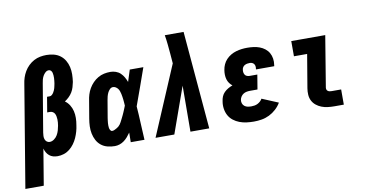

<svg xmlns="http://www.w3.org/2000/svg" viewBox="-116 -979 2703 1419"><g transform="rotate(-10 1235.0 -269.0)"><path d="M-30 205 97 -560Q100 -583 107.5 -606.5Q115 -630 128 -652Q141 -674 159.5 -692Q178 -710 200.5 -722Q223 -734 247 -738.5Q271 -743 295 -743Q323 -743 350 -736Q377 -729 398 -713Q419 -697 432.5 -674Q446 -651 452 -624.5Q458 -598 457.5 -569.5Q457 -541 453 -513Q449 -494 443.5 -475Q438 -456 427.5 -438.5Q417 -421 402 -406.5Q387 -392 370 -381Q390 -367 403.5 -345.5Q417 -324 423 -299Q429 -274 428.5 -247Q428 -220 423 -193Q420 -170 413.5 -147Q407 -124 397 -101.5Q387 -79 372 -58.5Q357 -38 337.5 -22.5Q318 -7 294.5 0.5Q271 8 248 8Q230 8 214 3.5Q198 -1 185.5 -11.5Q173 -22 165 -36Q157 -50 153 -66L108 205ZM208 -106Q225 -106 241 -117.5Q257 -129 266.5 -145.5Q276 -162 281 -179.5Q286 -197 289 -214Q291 -226 292 -237.5Q293 -249 292.5 -260.5Q292 -272 290 -283Q288 -294 283 -303.5Q278 -313 268.5 -318.5Q259 -324 248 -324H227L246 -438H267Q275 -438 282.5 -444.5Q290 -451 295 -459Q300 -467 303.5 -475Q307 -483 309.5 -491.5Q312 -500 313.5 -509Q315 -518 317 -526Q318 -536 319.5 -546Q321 -556 321 -566.5Q321 -577 320.5 -586.5Q320 -596 317.5 -605.5Q315 -615 308.5 -622Q302 -629 292 -629Q278 -629 266.5 -618.5Q255 -608 248 -595Q241 -582 237.5 -568.5Q234 -555 232 -541L172 -183Q170 -170 169.5 -157.5Q169 -145 172.5 -133.5Q176 -122 185.5 -114Q195 -106 208 -106Z M677 8Q649 8 622 1Q595 -6 574.5 -22.5Q554 -39 541.5 -62.5Q529 -86 523.5 -113Q518 -140 519 -168Q520 -196 525 -225L547 -355Q550 -378 557 -401Q564 -424 576.5 -445.5Q589 -467 606.5 -485Q624 -503 645.5 -515.5Q667 -528 690.5 -533Q714 -538 738 -538Q759 -538 779 -531Q799 -524 813.5 -510Q828 -496 838 -478.5Q848 -461 855 -442Q862 -464 869 -486Q876 -508 883 -530H985Q960 -461 936 -391.5Q912 -322 886 -253Q891 -190 893.5 -126.5Q896 -63 900 0H797Q797 -18 797.5 -36Q798 -54 798 -72Q787 -56 774.5 -41.5Q762 -27 746.5 -15.5Q731 -4 713 2Q695 8 677 8ZM677 -106Q686 -106 694 -110Q702 -114 710.5 -118.5Q719 -123 726 -129Q733 -135 738.5 -142.5Q744 -150 748.5 -158.5Q753 -167 757 -175Q761 -183 765 -191Q769 -199 773 -207.5Q777 -216 780.5 -224Q784 -232 787.5 -240.5Q791 -249 794.5 -257.5Q798 -266 801 -274Q800 -286 799.5 -297Q799 -308 797.5 -319Q796 -330 794.5 -341.5Q793 -353 790.5 -363.5Q788 -374 784.5 -384.5Q781 -395 774.5 -403.5Q768 -412 758.5 -418Q749 -424 738 -424Q724 -424 713.5 -413Q703 -402 697 -389Q691 -376 687.5 -362.5Q684 -349 682 -336L660 -206Q659 -197 657.5 -187.5Q656 -178 655.5 -168.5Q655 -159 655 -149.5Q655 -140 656.5 -131.5Q658 -123 663 -114.5Q668 -106 677 -106Z M983 0 1204 -520 1198 -594Q1195 -629 1191.5 -664.5Q1188 -700 1182 -735H1323L1386 0H1245L1247 -345L1124 0Z M1721 8Q1693 8 1665.5 4.5Q1638 1 1613 -8.5Q1588 -18 1567 -34.5Q1546 -51 1533.5 -74Q1521 -97 1517 -125Q1513 -153 1518 -180Q1520 -198 1527 -215Q1534 -232 1547 -245Q1560 -258 1576.5 -267.5Q1593 -277 1610 -283Q1597 -293 1587.5 -306.5Q1578 -320 1573.5 -336Q1569 -352 1568.5 -370Q1568 -388 1571 -405Q1574 -426 1583 -446Q1592 -466 1607 -482Q1622 -498 1641.5 -509.5Q1661 -521 1682 -527Q1703 -533 1723.5 -535.5Q1744 -538 1765 -538Q1789 -538 1812.5 -535Q1836 -532 1857.5 -524Q1879 -516 1897 -502Q1915 -488 1926 -468.5Q1937 -449 1940.5 -425.5Q1944 -402 1940 -378Q1940 -376 1939.5 -373.5Q1939 -371 1939 -369H1802Q1802 -370 1802 -370.5Q1802 -371 1802 -372Q1804 -381 1803 -391Q1802 -401 1797 -408.5Q1792 -416 1783.5 -420Q1775 -424 1765 -424Q1756 -424 1746.5 -422.5Q1737 -421 1728 -416.5Q1719 -412 1713 -403.5Q1707 -395 1706 -385Q1704 -375 1705.5 -364.5Q1707 -354 1712.5 -345.5Q1718 -337 1728 -333.5Q1738 -330 1748 -330H1805L1787 -221H1730Q1718 -221 1705 -218.5Q1692 -216 1681 -209Q1670 -202 1662.5 -190.5Q1655 -179 1653 -166Q1651 -152 1655.5 -139.5Q1660 -127 1670.5 -119Q1681 -111 1694 -108.5Q1707 -106 1721 -106Q1733 -106 1745 -108Q1757 -110 1768 -115.5Q1779 -121 1788.5 -129.5Q1798 -138 1804 -149L1926 -98Q1911 -72 1887.5 -50.5Q1864 -29 1836.5 -15.5Q1809 -2 1779.5 3Q1750 8 1721 8Z M2324 0Q2300 0 2275.5 -3Q2251 -6 2229.5 -14.5Q2208 -23 2190 -37.5Q2172 -52 2161.5 -72.5Q2151 -93 2149.5 -117.5Q2148 -142 2152 -166L2194 -416H2095V-530H2350L2287 -147Q2286 -140 2288 -133Q2290 -126 2296 -121.5Q2302 -117 2309 -115.5Q2316 -114 2324 -114H2396V0Z"/></g></svg>

Font: Iosevka Slab Heavy
Style: Italic
Weight: 900
Italic angle: -9°
Monospace: yes
Designer: Belleve Invis
Foundry: Belleve Invis
Version: Version 11.1.0; ttfautohint (v1.8.3)